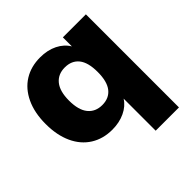

<svg xmlns="http://www.w3.org/2000/svg" viewBox="-188 -710 1054 1054"><g transform="rotate(-45 338.5 -183.5)"><path d="M435.5 -65.4Q413.1 -29.3 369.6 -8.8Q326.2 11.7 271.5 11.7Q200.2 11.7 146.5 -22Q92.8 -55.7 63.5 -119.1Q34.2 -182.6 34.2 -269.5Q34.2 -356.4 64 -419.9Q93.8 -483.4 147 -516.6Q200.2 -549.8 271.5 -549.8Q328.1 -549.8 371.6 -528.3Q415 -506.8 437.5 -468.8V-539.1H616.2V183.6H435.5ZM328.1 -123Q380.9 -123 409.7 -159.2Q438.5 -195.3 438.5 -269.5Q438.5 -343.8 409.7 -379.4Q380.9 -415 328.1 -415Q275.4 -415 245.6 -378.4Q215.8 -341.8 215.8 -269.5Q215.8 -196.3 245.6 -159.7Q275.4 -123 328.1 -123Z"/></g></svg>

Font: Min Sans Black
Style: Regular
Weight: 900
Designer: Jinseong-Kim, NotoSansCJK, Nunito
Foundry: Jinseong-Kim
Version: Version 1.000